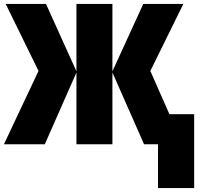

<svg xmlns="http://www.w3.org/2000/svg" viewBox="-29 -734 1023 977"><path d="M904 -714 736 -373 833 -153H959V223H775V0H704L543 -365V0H360V-365L199 0H-9L167 -373L0 -714H205L360 -371V-714H543V-371L700 -714Z"/></svg>

Font: Noto Sans Display SemiCondensed Black
Style: Regular
Weight: 900
Width: 4
Designer: Monotype Design Team
Foundry: Monotype Imaging Inc.
Version: Version 1.900